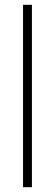

<svg xmlns="http://www.w3.org/2000/svg" viewBox="-20 -780 228 800"><path d="M113 0V-760H76V0Z"/></svg>

Font: Noto Sans Devanagari UI Condensed ExtraLight
Style: Regular
Weight: 200
Width: 3
Designer: Jelle Bosma - Monotype Design Team
Foundry: Monotype Imaging Inc.
Version: Version 2.004